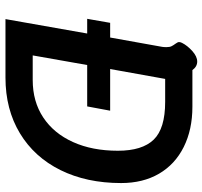

<svg xmlns="http://www.w3.org/2000/svg" viewBox="-40 -718 758 719"><g transform="rotate(90 339.5 -359.0)"><path d="M666 -433Q666 -304 617.5 -206Q569 -108 479.5 -54Q390 0 271 0H52L106 -306H51L66 -392H121L156 -587Q157 -593 157 -603Q157 -615 153.5 -622Q150 -629 144 -637Q138 -645 138 -650Q138 -655 141 -661Q151 -681 171.5 -699.5Q192 -718 211 -718Q230 -718 243 -700H380Q466 -700 531 -667.5Q596 -635 631 -575Q666 -515 666 -433ZM545 -421Q545 -512 503.5 -555Q462 -598 362 -598H276L239 -392H395L379 -306H224L188 -102H280Q361 -102 420.5 -141.5Q480 -181 512.5 -253Q545 -325 545 -421Z"/></g></svg>

Font: Niramit SemiBold
Style: Italic
Weight: 600
Italic angle: -10°
Designer: Katatrad Aksorn Co.,Ltd.
Foundry: Cadson Demak Co.,Ltd.
Version: Version 1.001; ttfautohint (v1.6)